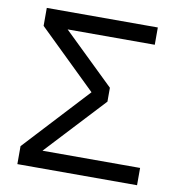

<svg xmlns="http://www.w3.org/2000/svg" viewBox="-78 -760 774 831"><g transform="rotate(10 309.0 -344.0)"><path d="M579 0H53V-79L315 -362L61 -609V-688H549V-612H166L390 -395V-334L150 -76H579Z"/></g></svg>

Font: Libra Sans
Style: Regular
Weight: 400
Foundry: Context Ltd
Version: Version 1.002